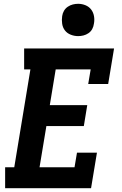

<svg xmlns="http://www.w3.org/2000/svg" viewBox="-20 -990 640 1010"><path d="M7 0V-110H55L140 -625H107V-735H580L549 -548H444L457 -625H273L242 -437H439L421 -327H224L188 -110H372L385 -187H490L459 0ZM391 -800Q371 -800 352 -807.5Q333 -815 321.5 -830Q310 -845 307 -865Q304 -885 307 -905Q309 -920 316.5 -933Q324 -946 336.5 -954.5Q349 -963 363 -966.5Q377 -970 391 -970Q411 -970 429.5 -962.5Q448 -955 459.5 -940Q471 -925 474.5 -905Q478 -885 474 -865Q472 -850 465 -837Q458 -824 445.5 -815.5Q433 -807 419 -803.5Q405 -800 391 -800Z"/></svg>

Font: Iosevka HT Extrabold Extended
Style: Italic
Weight: 800
Width: 7
Italic angle: -9°
Monospace: yes
Designer: Belleve Invis
Foundry: Belleve Invis
Version: Version 32.3.0; ttfautohint (v1.8.4)